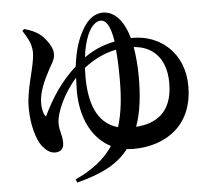

<svg xmlns="http://www.w3.org/2000/svg" viewBox="-55 -819 1041 933"><g transform="rotate(-5 465.0 -352.0)"><path d="M278 38 284 54C416 20 487 -21 538 -87L567 -85C744 -85 863 -187 863 -365C863 -532 744 -623 616 -623H605C579 -715 533 -758 479 -758C447 -758 408 -739 378 -683C354 -642 336 -589 326 -509C253 -443 204 -369 161 -279C149 -290 143 -319 143 -346C143 -400 172 -459 193 -499C208 -530 227 -549 226 -581C227 -610 198 -650 173 -673C153 -690 126 -703 92 -712L83 -703C99 -678 125 -640 125 -596C125 -527 81 -428 81 -329C81 -241 104 -171 128 -139C149 -114 167 -101 191 -101C219 -101 233 -118 233 -144C233 -185 219 -200 219 -242C219 -290 259 -383 323 -454L321 -391C321 -255 375 -153 463 -109C424 -50 365 -2 278 38ZM593 -191C618 -260 627 -341 627 -431C627 -488 622 -537 615 -578C696 -573 772 -521 772 -389C772 -243 687 -197 593 -191ZM525 -613C468 -602 418 -579 384 -555L375 -549C379 -589 388 -627 402 -659C420 -700 444 -720 466 -720C491 -720 512 -695 525 -613ZM370 -498C421 -538 474 -562 528 -573C532 -534 534 -487 534 -429C534 -338 526 -262 505 -197C422 -220 369 -297 369 -453Z"/></g></svg>

Font: GenRyuMin2 TW B
Style: Regular
Weight: 700
Version: Version 2.100;PS 2.1;hotconv 16.6.51;makeotf.lib2.5.65220 DE